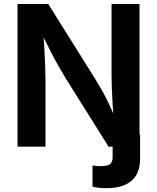

<svg xmlns="http://www.w3.org/2000/svg" viewBox="-20 -748 801 979"><path d="M451.7 204.1V95.7Q462.4 97.7 472.9 98.4Q483.4 99.1 492.7 99.1Q527.8 99.1 541 88.9Q554.2 78.6 554.2 54.7V-62.5H694.3V62Q694.3 135.7 650.9 173.6Q607.4 211.4 522.9 211.4Q502 211.4 483.6 209.5Q465.3 207.5 451.7 204.1ZM69.3 0V-727.5H226.1L466.8 -343.3Q483.4 -316.4 501.5 -284.2Q519.5 -252 538.3 -212.2Q557.1 -172.4 575.7 -123.5H561Q557.6 -164.1 554.7 -208.7Q551.8 -253.4 550.3 -293.7Q548.8 -334 548.8 -362.3V-727.5H691.4V0H533.7L315.9 -347.2Q293.9 -383.3 274.4 -418Q254.9 -452.6 233.4 -495.4Q211.9 -538.1 181.6 -597.7H200.2Q203.6 -544.9 206.3 -496.8Q209 -448.7 210.4 -410.4Q211.9 -372.1 211.9 -347.7V0Z"/></svg>

Font: Inter Cardless
Style: Bold
Weight: 700
Designer: Rasmus Andersson
Foundry: rsms
Version: Version 4.001;git-9221beed3